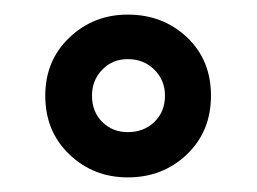

<svg xmlns="http://www.w3.org/2000/svg" viewBox="-20 -743 352 263"><path d="M42 -612Q42 -660 75 -691.5Q108 -723 155 -723Q203 -723 236 -692Q269 -661 269 -612Q269 -563 236 -531.5Q203 -500 155 -500Q108 -500 75 -531.5Q42 -563 42 -612ZM206 -612Q206 -633 191.5 -647.5Q177 -662 155 -662Q134 -662 120 -647.5Q106 -633 106 -612Q106 -590 120 -576Q134 -562 155 -562Q177 -562 191.5 -576Q206 -590 206 -612Z"/></svg>

Font: Kanit
Style: Regular
Weight: 400
Designer: Katatrad Team
Foundry: Cadson Demak
Version: Version 1.001